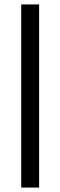

<svg xmlns="http://www.w3.org/2000/svg" viewBox="-20 -688 273 869"><path d="M76 161V-668H157V161Z"/></svg>

Font: Atkinson Hyperlegible
Style: Regular
Weight: 400
Designer: Elliott Scott, Megan Eiswerth, Linus Boman, Theodore Petrosky
Foundry: Braille Institute
Version: Version 1.006; ttfautohint (v1.8.3)